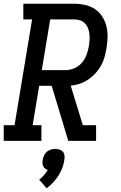

<svg xmlns="http://www.w3.org/2000/svg" viewBox="-29 -755 649 1029"><path d="M-9 0V-84H49L143 -651H96V-735H368Q398 -735 427 -728.5Q456 -722 479.5 -706.5Q503 -691 518.5 -667Q534 -643 541 -615.5Q548 -588 547.5 -558Q547 -528 542 -498Q538 -474 531.5 -450Q525 -426 512.5 -403.5Q500 -381 482.5 -362Q465 -343 443.5 -328.5Q422 -314 398 -306Q374 -298 350 -296L415 -84H486V0H337L248 -295H181L146 -84H193V0ZM321 -379Q345 -379 369 -389Q393 -399 410 -419Q427 -439 435.5 -463Q444 -487 448 -511Q450 -527 451 -543.5Q452 -560 450 -575.5Q448 -591 442 -605.5Q436 -620 425.5 -630.5Q415 -641 400 -646Q385 -651 368 -651H240L195 -379ZM221 254 181 208Q195 197 206.5 184Q218 171 227 156Q219 154 212.5 148.5Q206 143 202.5 135Q199 127 198.5 118.5Q198 110 200 101Q202 89 207.5 77.5Q213 66 222.5 58Q232 50 244 46.5Q256 43 268 43Q279 43 290 46.5Q301 50 308 58Q315 66 316.5 77.5Q318 89 316 101Q313 123 305 144.5Q297 166 284.5 185.5Q272 205 256 222.5Q240 240 221 254Z"/></svg>

Font: Iosevka Slab Medium Extended
Style: Italic
Weight: 500
Width: 7
Italic angle: -9°
Monospace: yes
Designer: Belleve Invis
Foundry: Belleve Invis
Version: Version 11.1.0; ttfautohint (v1.8.3)